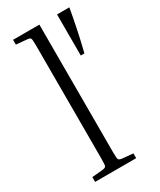

<svg xmlns="http://www.w3.org/2000/svg" viewBox="-189 -803 721 866"><g transform="rotate(-30 171.0 -370.0)"><path d="M37 -715V-740H174V-79Q174 -44 177 -38Q180 -32 196 -30L251 -25V0H37V-25L92 -30Q108 -32 111 -38Q114 -44 114 -79V-661Q114 -696 111 -702.5Q108 -709 92 -710ZM285 -526H266V-740H330Q321 -688 310 -635Q299 -582 285 -526Z"/></g></svg>

Font: Inria Serif Light
Style: Regular
Weight: 300
Designer: Black Foundry Team
Foundry: Black Foundry
Version: Version 1.000; ttfautohint (v1.8.3)